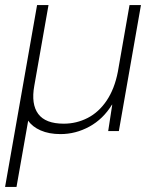

<svg xmlns="http://www.w3.org/2000/svg" viewBox="-32 -516 605 756"><path d="M-12 220 114 -496H159L103 -178Q90 -106 118.5 -67.5Q147 -29 219 -29Q269 -29 313 -51.5Q357 -74 388 -120Q419 -166 432 -233L478 -496H523L436 0H394L410 -104H409Q374 -47 320 -17.5Q266 12 206 12Q161 12 128 -2.5Q95 -17 79 -41L33 220Z"/></svg>

Font: DM Sans 11pt ExtraLight
Style: Italic
Weight: 250
Italic angle: -10°
Version: Version 4.004;gftools[0.9.30]